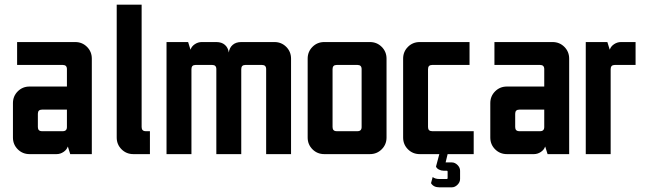

<svg xmlns="http://www.w3.org/2000/svg" viewBox="-20 -663 2790 826"><path d="M267.9 -191.4H160.7Q142.9 -191.4 142.9 -173.6V-116.4Q142.9 -98.6 160.7 -98.6H250Q267.9 -98.6 267.9 -116.4ZM53.6 -482.1H303.6Q333.6 -482.1 354.3 -461.4Q375 -440.7 375 -410.7V0H282.1L272.1 -32.1H271.4Q267.1 -18.6 253.2 -9.3Q239.3 0 223.6 0H107.1Q77.1 0 56.4 -20.7Q35.7 -41.4 35.7 -71.4V-219.3Q35.7 -249.3 56.4 -270Q77.1 -290.7 107.1 -290.7H267.9V-365.7Q267.9 -383.6 250 -383.6H53.6Z M482.1 -642.9H589.3V-116.4Q589.3 -98.6 607.1 -98.6H625V0H553.6Q523.6 0 502.9 -20.7Q482.1 -41.4 482.1 -71.4Z M696.4 -482.1H789.3L799.3 -450H800Q804.3 -463.6 818.2 -472.9Q832.1 -482.1 847.9 -482.1H910.7Q933.6 -482.1 947.5 -470Q961.4 -457.9 964.3 -437.1Q967.1 -457.9 981.1 -470Q995 -482.1 1017.9 -482.1H1160.7Q1190.7 -482.1 1211.4 -461.4Q1232.1 -440.7 1232.1 -410.7V0H1125V-365.7Q1125 -383.6 1107.1 -383.6H1035.7Q1017.9 -383.6 1017.9 -365.7V0H910.7V-365.7Q910.7 -383.6 892.9 -383.6H821.4Q803.6 -383.6 803.6 -365.7V0H696.4Z M1517.9 -383.6H1428.6Q1410.7 -383.6 1410.7 -365.7V-116.4Q1410.7 -98.6 1428.6 -98.6H1517.9Q1535.7 -98.6 1535.7 -116.4V-365.7Q1535.7 -383.6 1517.9 -383.6ZM1375 -482.1H1571.4Q1601.4 -482.1 1622.1 -461.4Q1642.9 -440.7 1642.9 -410.7V-71.4Q1642.9 -41.4 1622.1 -20.7Q1601.4 0 1571.4 0H1375Q1345 0 1324.3 -20.7Q1303.6 -41.4 1303.6 -71.4V-410.7Q1303.6 -440.7 1324.3 -461.4Q1345 -482.1 1375 -482.1Z M1785.7 -482.1H2000V-383.6H1839.3Q1821.4 -383.6 1821.4 -365.7V-116.4Q1821.4 -98.6 1839.3 -98.6H2017.9V0H1905.7L1897.1 35.7H1923.6Q1937.1 35.7 1948.2 46.8Q1959.3 57.9 1959.3 71.4V107.1Q1959.3 120.7 1948.2 131.8Q1937.1 142.9 1923.6 142.9H1870Q1845 142.9 1834.3 125L1841.4 98.6Q1852.1 107.1 1870 107.1H1901.4Q1905.7 107.1 1905.7 102.9V75.7Q1905.7 71.4 1901.4 71.4H1887.9Q1877.9 71.4 1868.2 66.4Q1858.6 61.4 1855.7 53.6L1870 0H1785.7Q1755.7 0 1735 -20.7Q1714.3 -41.4 1714.3 -71.4V-410.7Q1714.3 -440.7 1735 -461.4Q1755.7 -482.1 1785.7 -482.1Z M2321.4 -191.4H2214.3Q2196.4 -191.4 2196.4 -173.6V-116.4Q2196.4 -98.6 2214.3 -98.6H2303.6Q2321.4 -98.6 2321.4 -116.4ZM2107.1 -482.1H2357.1Q2387.1 -482.1 2407.9 -461.4Q2428.6 -440.7 2428.6 -410.7V0H2335.7L2325.7 -32.1H2325Q2320.7 -18.6 2306.8 -9.3Q2292.9 0 2277.1 0H2160.7Q2130.7 0 2110 -20.7Q2089.3 -41.4 2089.3 -71.4V-219.3Q2089.3 -249.3 2110 -270Q2130.7 -290.7 2160.7 -290.7H2321.4V-365.7Q2321.4 -383.6 2303.6 -383.6H2107.1Z M2500 -482.1H2592.9L2602.9 -450H2603.6Q2607.9 -463.6 2621.8 -472.9Q2635.7 -482.1 2651.4 -482.1H2714.3V-383.6H2625Q2607.1 -383.6 2607.1 -365.7V0H2500Z"/></svg>

Font: Aire Exterior
Style: Regular
Weight: 400
Width: 4
Designer: Jayvee Enaguas (HarvettFox96)
Version: 20190503.02